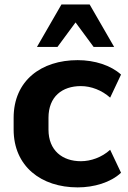

<svg xmlns="http://www.w3.org/2000/svg" viewBox="-20 -814 562 845"><path d="M321.8 10.7C393.6 10.7 466.8 -10.7 512.7 -53.7L464.8 -154.8C427.7 -121.1 379.4 -104.5 335.9 -104.5C254.4 -104.5 193.4 -151.9 193.4 -243.7V-295.4C193.4 -389.2 253.9 -435.1 335.9 -435.1C380.9 -435.1 428.2 -417 464.8 -384.3L512.7 -485.8C467.8 -526.4 397 -549.3 321.8 -549.3C161.6 -549.3 40 -459.5 40 -295.4V-244.1C40 -82 161.1 10.7 321.8 10.7ZM232.9 -607.4 312.5 -715.3 392.1 -607.4H482.4L374.5 -794.4H250.5L142.6 -607.4Z"/></svg>

Font: Winston
Style: Bold
Weight: 700
Designer: Vernon Adams, Kim Jin-seong, David Berlow, Cristiano Sobral
Foundry: The Winston Project Authors
Version: Version 3.004